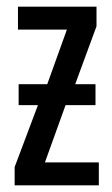

<svg xmlns="http://www.w3.org/2000/svg" viewBox="-20 -557 337 577"><path d="M270 -537V-478L206 -304H267V-241H177L115 -69H277V0H24V-55L94 -241H36V-304H122L181 -468H34V-537Z"/></svg>

Font: Noto Sans Display Condensed
Style: Regular
Weight: 400
Width: 3
Designer: Monotype Design Team
Foundry: Monotype Imaging Inc.
Version: Version 1.900